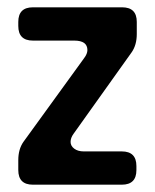

<svg xmlns="http://www.w3.org/2000/svg" viewBox="-20 -505 424 525"><path d="M70 0H313Q353 0 353 -40V-51Q353 -91 313 -91H209Q193 -91 183 -98.5Q173 -106 173 -117Q173 -128 181 -139L340 -362Q354 -382 354 -412V-445Q354 -485 314 -485H70Q30 -485 30 -445V-434Q30 -394 70 -394H183Q219 -394 219 -368Q219 -358 210 -346L44 -117Q30 -97 30 -67V-40Q30 0 70 0Z"/></svg>

Font: WD-XL Lubrifont TC
Style: Regular
Weight: 400
Designer: [WD-XL Lubrifont] Copyright 2020-2022 (c) NightFurySL2001, Skr-ZERO; [ZCOOL QingKe HuangYou] Copyright 2018-2022 (c) The
Version: Version 2.001;hotconv 1.1.1;makeotfexe 2.6.0